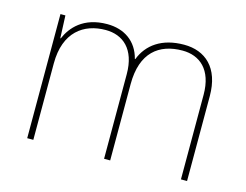

<svg xmlns="http://www.w3.org/2000/svg" viewBox="-80 -664 1011 789"><g transform="rotate(15 426.0 -269.0)"><path d="M614 -538C519 -538 460 -494 435 -429H433C415 -500 360 -538 287 -538C185 -538 138 -481 117 -432H115L111 -528H90V0H116V-325C116 -459 194 -513 287 -513C360 -513 417 -467 417 -360V0H443V-325C443 -459 514 -513 614 -513C687 -513 744 -467 744 -360V0H770V-361C770 -482 704 -538 614 -538Z"/></g></svg>

Font: Noto Sans Malayalam Thin
Style: Regular
Weight: 100
Designer: Jelle Bosma - Monotype Design Team
Foundry: Monotype Imaging Inc.
Version: Version 2.104